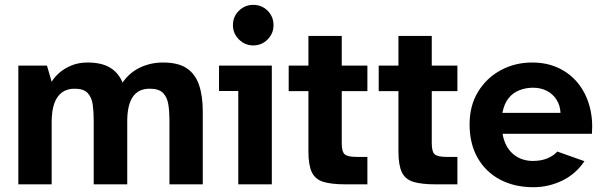

<svg xmlns="http://www.w3.org/2000/svg" viewBox="-20 -770 2515 802"><path d="M56.6 0V-496H176.2L195.8 -428.3Q207.4 -448.2 228.3 -466.3Q249.2 -484.4 278.9 -496.7Q308.6 -508.9 345.6 -508.9Q404.2 -508.9 439.7 -487.5Q475.1 -466.1 491.9 -425.1Q521.1 -467.1 565.2 -488Q609.3 -508.9 661.3 -508.9Q724.2 -508.9 760 -484.9Q795.8 -460.9 811.4 -415.1Q827 -369.4 827 -304.3V0H687.8V-268.7Q687.8 -304.3 683.1 -333.9Q678.4 -363.6 661.2 -381.5Q644 -399.5 605.3 -399.5Q557.8 -399.5 534.7 -365.3Q511.5 -331.1 511.5 -263.3V0H371.4V-268.7Q371.4 -304.3 367.2 -333.9Q362.9 -363.6 346.1 -381.5Q329.3 -399.5 291.4 -399.5Q259.5 -399.5 238.2 -383.4Q216.9 -367.4 206.3 -336.6Q195.8 -305.8 195.8 -260.9V0Z M975.3 0V-390H894.9V-496H1115.4V0ZM1037.7 -580.3Q1003 -580.3 978 -605.3Q953 -630.2 953 -664.8Q953 -700.7 978 -725.2Q1003 -749.7 1037.6 -749.7Q1073.5 -749.7 1098 -725.1Q1122.5 -700.5 1122.5 -665Q1122.5 -630.2 1097.9 -605.3Q1073.3 -580.3 1037.7 -580.3Z M1423.4 0Q1365.1 0 1331 -10.3Q1297 -20.6 1282.6 -50.5Q1268.3 -80.3 1268.3 -137V-389.2H1185.9V-496H1268.3V-620H1407.5V-496H1514.6V-389.2H1407.5V-172.1Q1407.5 -135.8 1420.2 -125.2Q1433 -114.6 1469.1 -114.6H1514.6V0Z M1799.4 0Q1741.1 0 1707 -10.3Q1673 -20.6 1658.6 -50.5Q1644.3 -80.3 1644.3 -137V-389.2H1561.9V-496H1644.3V-620H1783.5V-496H1890.6V-389.2H1783.5V-172.1Q1783.5 -135.8 1796.2 -125.2Q1809 -114.6 1845.1 -114.6H1890.6V0Z M2208.1 12Q2128.4 12 2068.3 -20.1Q2008.2 -52.1 1974.9 -111Q1941.5 -169.9 1941.5 -250.2Q1941.5 -329.2 1977.2 -387.2Q2012.8 -445.1 2072.2 -477Q2131.6 -508.9 2202.8 -508.9Q2263.4 -508.9 2311.7 -486.6Q2359.9 -464.3 2393.1 -424Q2426.2 -383.7 2441.8 -329.2Q2457.3 -274.8 2452.5 -211.2H2079.1Q2084.7 -180.1 2097.1 -158.6Q2109.6 -137.2 2126.9 -123.7Q2144.2 -110.1 2164.4 -103.9Q2184.6 -97.7 2204.8 -97.7Q2241.1 -97.7 2267.2 -108.8Q2293.2 -119.9 2307.8 -137L2421.3 -96.7Q2384.6 -42.4 2327.7 -15.2Q2270.7 12 2208.1 12ZM2078.4 -298.5H2321.3Q2319.6 -331.1 2304.2 -354.5Q2288.7 -378 2263.7 -390.8Q2238.7 -403.6 2206.1 -403.6Q2177.1 -403.6 2150.3 -393.4Q2123.5 -383.3 2104.9 -360.5Q2086.2 -337.7 2078.4 -298.5Z"/></svg>

Font: Atkinson Hyperlegible Next
Style: Regular
Weight: 400
Designer: Elliott Scott, Megan Eiswerth, Linus Boman, Theodore Petrosky, Letters from Sweden
Foundry: Applied Design Works, Letters from Sweden
Version: Version 2.001